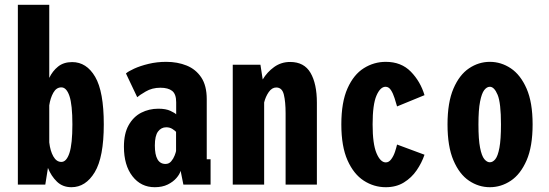

<svg xmlns="http://www.w3.org/2000/svg" viewBox="-20 -770 2290 801"><path d="M54.5 0V-750H185.5V-445Q199 -473.5 222.2 -492.2Q245.5 -511 281 -511Q341 -511 377 -449.5Q413 -388 413 -251Q413 -114 375.2 -51.5Q337.5 11 278 11Q241.5 11 217.5 -12.2Q193.5 -35.5 180 -69.5L169 0ZM236 -405.5Q215 -405.5 202.5 -383.2Q190 -361 185.5 -330.5V-176Q189.5 -140.5 202.5 -117.5Q215.5 -94.5 236 -94.5Q257.5 -94.5 269.8 -132Q282 -169.5 282 -251Q282 -333 269.8 -369.2Q257.5 -405.5 236 -405.5Z M625.5 11Q568 11 532.5 -34.8Q497 -80.5 497 -158Q497 -213 516.8 -248Q536.5 -283 569.2 -299.8Q602 -316.5 640.5 -316.5Q672 -316.5 691 -307.5Q710 -298.5 715 -293V-343.5Q715 -377.5 698.2 -390.8Q681.5 -404 649 -404Q614.5 -404 587.8 -388.2Q561 -372.5 552.5 -364.5L505.5 -463.5Q514.5 -472 539.5 -483.5Q564.5 -495 599.5 -503.5Q634.5 -512 673.5 -512Q720.5 -512 758.8 -496.5Q797 -481 819.8 -446.8Q842.5 -412.5 842.5 -356.5V-105.5H858.5V0H745L733.5 -57.5Q730 -43.5 716.2 -27.5Q702.5 -11.5 679.8 -0.2Q657 11 625.5 11ZM670.5 -86Q685 -86 694.2 -97Q703.5 -108 708.5 -121Q713.5 -134 714.5 -140V-220Q710.5 -224.5 699.5 -231.8Q688.5 -239 673.5 -239Q652.5 -239 639.2 -221.2Q626 -203.5 626 -163Q626 -86 670.5 -86Z M951 0V-500H1066.5L1076 -438.5Q1094.5 -469.5 1123.8 -490.5Q1153 -511.5 1190.5 -511.5Q1249 -511.5 1275.5 -466Q1302 -420.5 1302 -341.5V0H1171.5V-297Q1171.5 -345.5 1164.2 -375.2Q1157 -405 1132.5 -405Q1114.5 -405 1101.2 -386Q1088 -367 1082 -342.5V0Z M1589.5 11Q1540 11 1497.8 -16.2Q1455.5 -43.5 1429.8 -101.2Q1404 -159 1404 -251Q1404 -344 1429.8 -401.5Q1455.5 -459 1497.8 -485.5Q1540 -512 1589.5 -512Q1654 -512 1694 -471Q1734 -430 1751 -373L1636.5 -326Q1632 -341.5 1626 -360.8Q1620 -380 1611 -394Q1602 -408 1588.5 -408Q1566.5 -408 1550.5 -371Q1534.5 -334 1534.5 -251Q1534.5 -169 1550.8 -130.8Q1567 -92.5 1589.5 -92.5Q1602.5 -92.5 1612.2 -105.8Q1622 -119 1627.8 -136.5Q1633.5 -154 1636.5 -167L1751 -124.5Q1739.5 -90.5 1718.2 -59.5Q1697 -28.5 1665 -8.8Q1633 11 1589.5 11Z M2023.5 11Q1977 11 1936.8 -16Q1896.5 -43 1871.8 -100.8Q1847 -158.5 1847 -251Q1847 -343 1871.8 -400.5Q1896.5 -458 1936.8 -485Q1977 -512 2023.5 -512Q2070.5 -512 2111 -485Q2151.5 -458 2176.8 -400.5Q2202 -343 2202 -251Q2202 -158.5 2176.8 -100.8Q2151.5 -43 2111 -16Q2070.5 11 2023.5 11ZM2023.5 -93Q2036 -93 2046.5 -106Q2057 -119 2063.5 -153.2Q2070 -187.5 2070 -251Q2070 -341 2056 -374.5Q2042 -408 2023.5 -408Q2011 -408 2000.2 -394.2Q1989.5 -380.5 1982.8 -346.2Q1976 -312 1976 -251Q1976 -188 1982.8 -153.8Q1989.5 -119.5 2000.5 -106.2Q2011.5 -93 2023.5 -93Z"/></svg>

Font: Trispace Condensed SemiBold
Style: Regular
Weight: 600
Width: 3
Designer: Tyler Finck
Foundry: Etcetera Type Company
Version: Version 1.210; ttfautohint (v1.8.3)